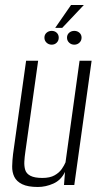

<svg xmlns="http://www.w3.org/2000/svg" viewBox="-20 -737 408 765"><path d="M131 8Q91 8 68.5 -3Q46 -14 37 -32.5Q28 -51 28.5 -74.5Q29 -98 32 -123L84 -495H132L81 -132Q78 -112 77 -93.5Q76 -75 80.5 -60Q85 -45 101.5 -36.5Q118 -28 149 -28Q179 -28 197.5 -38.5Q216 -49 226 -63.5Q236 -78 241 -90L297 -495H345L276 0H235L239 -52Q223 -19 192.5 -5.5Q162 8 131 8ZM186 -559Q174 -559 165.5 -567Q157 -575 157 -587Q157 -599 165.5 -606.5Q174 -614 186 -614Q198 -614 206 -606.5Q214 -599 214 -587Q214 -575 206 -567Q198 -559 186 -559ZM276 -559Q264 -559 255.5 -567Q247 -575 247 -587Q247 -599 255.5 -606.5Q264 -614 276 -614Q288 -614 296.5 -606.5Q305 -599 305 -587Q305 -575 296.5 -567Q288 -559 276 -559ZM200 -626 263 -717H314L228 -626Z"/></svg>

Font: Alumni Sans Thin Light
Style: Italic
Weight: 300
Italic angle: -8°
Version: Version 1.016